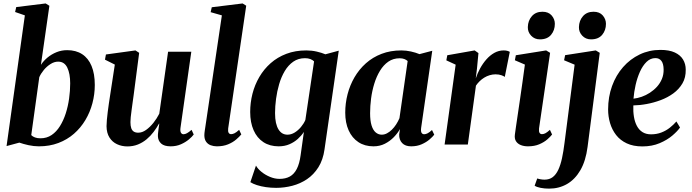

<svg xmlns="http://www.w3.org/2000/svg" viewBox="-20 -837 4006 1112"><path d="M217 -461.5Q232 -484.5 255.2 -503.8Q278.5 -523 307.5 -534.8Q336.5 -546.5 369 -546.5Q420 -546.5 455.8 -523.2Q491.5 -500 510.2 -455Q529 -410 529 -345Q529 -291 515.2 -239Q501.5 -187 474.5 -141.8Q447.5 -96.5 408.2 -62.2Q369 -28 318 -8.8Q267 10.5 205.5 10.5Q176 10.5 145.2 3.8Q114.5 -3 92 -11L18 9L124 -748L67.5 -767.5L74 -796L244.5 -817L266 -803.5ZM161 -54.5Q169 -46 182.5 -41Q196 -36 214 -36Q251 -36 279 -55Q307 -74 327.2 -106.5Q347.5 -139 360.8 -180.2Q374 -221.5 380.2 -266.2Q386.5 -311 386.5 -354Q386.5 -410.5 369.8 -445.2Q353 -480 317 -480Q294.5 -480 272.8 -466.2Q251 -452.5 234 -432Q217 -411.5 207.5 -390Z M718 11Q685 11 657.8 -1.8Q630.5 -14.5 614 -40.5Q597.5 -66.5 597 -106Q597 -122 599 -143.5Q601 -165 604 -189.2Q607 -213.5 610.5 -237Q614 -260.5 617 -280L645 -463L588 -491.5L593.5 -521.5L764.5 -545L786 -531L754 -285.5Q751 -265.5 748 -242.5Q745 -219.5 742 -198Q739 -176.5 737.2 -158.8Q735.5 -141 735.5 -130Q735.5 -108 740.2 -94.5Q745 -81 755 -74.8Q765 -68.5 780.5 -68.5Q803.5 -68.5 826 -84.5Q848.5 -100.5 868.5 -125.5Q888.5 -150.5 902.5 -178.5L953.5 -537.5H1088L1025 -94.5Q1023 -76.5 1028.2 -68Q1033.5 -59.5 1043 -59.5Q1052 -59.5 1063 -65.5Q1074 -71.5 1089.5 -85L1102 -58Q1093 -45.5 1074 -29.5Q1055 -13.5 1028.2 -1.5Q1001.5 10.5 968.5 10.5Q931 10.5 913.2 -5.8Q895.5 -22 894.5 -48Q894 -52 894.8 -60Q895.5 -68 896.8 -78.5Q898 -89 899.5 -100Q901 -111 902.5 -120.5L901 -121Q887.5 -96.5 869.5 -72.8Q851.5 -49 829 -30.2Q806.5 -11.5 778.8 -0.2Q751 11 718 11Z M1301.5 -93Q1299.5 -76 1304.2 -68Q1309 -60 1318.5 -60Q1327 -60 1337.8 -65Q1348.5 -70 1365 -85L1377.5 -58.5Q1366.5 -45 1347.5 -28.8Q1328.5 -12.5 1300.8 -1Q1273 10.5 1236 10.5Q1217 10.5 1200.2 4.2Q1183.5 -2 1173.5 -16.5Q1163.5 -31 1163.5 -54Q1163.5 -59 1164.2 -66.5Q1165 -74 1166.2 -82.2Q1167.5 -90.5 1168.5 -97L1265 -748L1200 -766.5L1206.5 -795L1385 -817L1406 -804Z M1859.5 28Q1851 89 1824 131.8Q1797 174.5 1758 200.8Q1719 227 1672.8 239Q1626.5 251 1579.5 251Q1549 251 1520 246.8Q1491 242.5 1467.8 235Q1444.5 227.5 1430 218L1462.5 122Q1472.5 140.5 1494.2 158.2Q1516 176 1543.8 187.5Q1571.5 199 1599 199Q1634 199 1658.8 185.2Q1683.5 171.5 1699 141.2Q1714.5 111 1721 62.5L1740 -73Q1726 -51.5 1705 -32.5Q1684 -13.5 1656.2 -1.5Q1628.5 10.5 1594 10.5Q1542.5 10.5 1505.5 -13.8Q1468.5 -38 1448.8 -82.8Q1429 -127.5 1429 -188.5Q1429 -242 1442.2 -294Q1455.5 -346 1482 -391.2Q1508.5 -436.5 1547.5 -471Q1586.5 -505.5 1638.2 -525.2Q1690 -545 1754 -545Q1785.5 -545 1814.5 -538.2Q1843.5 -531.5 1864.5 -522.5L1942 -543.5ZM1799 -481.5Q1791 -489.5 1777.8 -494.8Q1764.5 -500 1746.5 -500Q1707.5 -500 1678.5 -479.8Q1649.5 -459.5 1629.2 -425.5Q1609 -391.5 1596.8 -349.8Q1584.5 -308 1578.8 -264.5Q1573 -221 1573 -182Q1573 -149.5 1578.2 -126Q1583.5 -102.5 1593.2 -87Q1603 -71.5 1616 -64.2Q1629 -57 1645 -57Q1666.5 -57 1686.8 -69.5Q1707 -82 1723.2 -101.5Q1739.5 -121 1748.5 -142Z M2419 -96Q2416.5 -75.5 2421.8 -67.5Q2427 -59.5 2437 -59.5Q2446 -59.5 2457 -65.2Q2468 -71 2482 -84L2495 -57Q2486.5 -45.5 2468 -29.5Q2449.5 -13.5 2422.5 -1.5Q2395.5 10.5 2361.5 10.5Q2327 10.5 2309 -8.5Q2291 -27.5 2292 -58.5L2296.5 -89.5Q2283 -65.5 2260.8 -42.5Q2238.5 -19.5 2209 -4.5Q2179.5 10.5 2143 10.5Q2092.5 10.5 2055.8 -13.8Q2019 -38 1999.2 -82Q1979.5 -126 1979.5 -184.5Q1979.5 -239 1993 -291.2Q2006.5 -343.5 2033.2 -389.5Q2060 -435.5 2099.2 -470.5Q2138.5 -505.5 2190 -525.2Q2241.5 -545 2304 -545Q2332 -545 2360 -538.8Q2388 -532.5 2409.5 -523.5L2483.5 -543ZM2341 -483.5Q2333.5 -490.5 2322 -495Q2310.5 -499.5 2295 -499.5Q2257.5 -499.5 2229.2 -480Q2201 -460.5 2180.8 -427.2Q2160.5 -394 2147.8 -352.5Q2135 -311 2129.2 -266.8Q2123.5 -222.5 2123.5 -181.5Q2123.5 -138 2132 -110.5Q2140.5 -83 2156 -70Q2171.5 -57 2191 -57Q2206.5 -57 2221.2 -64.8Q2236 -72.5 2249.5 -85.8Q2263 -99 2274.2 -116.2Q2285.5 -133.5 2293.5 -152.5Z M2555 0 2619 -462.5 2565 -487.5 2570.5 -517 2729 -545 2751 -529.5 2742.5 -440 2735.5 -383Q2745 -412 2760.5 -440.5Q2776 -469 2796.8 -492.8Q2817.5 -516.5 2843 -530.8Q2868.5 -545 2897.5 -545Q2910.5 -545 2919.5 -542.2Q2928.5 -539.5 2932.5 -536.5L2903.5 -391.5Q2899.5 -395.5 2884.8 -401Q2870 -406.5 2850 -406.5Q2833 -406.5 2816.2 -401.5Q2799.5 -396.5 2784.8 -387.5Q2770 -378.5 2757.8 -366.5Q2745.5 -354.5 2736.5 -341L2689.5 0Z M3038 10.5Q3014 10.5 2995.8 3Q2977.5 -4.5 2968.2 -19.5Q2959 -34.5 2962 -57.5Q2964 -73 2968.2 -102.2Q2972.5 -131.5 2978.5 -172Q2984.5 -212.5 2991.5 -260.2Q2998.5 -308 3005.8 -359.8Q3013 -411.5 3020 -463L2962 -488L2967.5 -517L3143 -545L3166 -531L3102 -94Q3100 -75.5 3104.8 -67.8Q3109.5 -60 3119 -60Q3129 -60 3139.2 -65.5Q3149.5 -71 3165 -85L3177.5 -58Q3168.5 -46 3150 -29.8Q3131.5 -13.5 3103.5 -1.5Q3075.5 10.5 3038 10.5ZM3107 -609Q3076 -609 3056 -630.5Q3036 -652 3037 -680.5Q3038 -718 3060.5 -743.5Q3083 -769 3121.5 -769Q3156.5 -769 3175 -747.5Q3193.5 -726 3193.5 -699Q3193.5 -661.5 3171.5 -635.2Q3149.5 -609 3107 -609Z M3383 14Q3372.5 95 3341.5 148.5Q3310.5 202 3264 228.8Q3217.5 255.5 3160.5 255.5Q3134 255.5 3111 251Q3088 246.5 3076.5 238.5L3091.5 196.5Q3099.5 199.5 3111.5 201.5Q3123.5 203.5 3133.5 203.5Q3162 203.5 3181.2 188.8Q3200.5 174 3213.5 146.2Q3226.5 118.5 3235 79Q3243.5 39.5 3249.5 -9.5L3308 -462.5L3247 -488L3253 -517.5L3430.5 -545L3453.5 -531ZM3403 -609Q3372 -609 3352 -630.5Q3332 -652 3333 -680.5Q3334 -718 3356.5 -743.5Q3379 -769 3417.5 -769Q3452.5 -769 3471 -747.5Q3489.5 -726 3489.5 -699Q3489.5 -661.5 3467.5 -635.2Q3445.5 -609 3403 -609Z M3918.5 -98.5Q3904.5 -78 3874.5 -52.2Q3844.5 -26.5 3800.5 -7.8Q3756.5 11 3700.5 11Q3647.5 11 3609.8 -6.8Q3572 -24.5 3548.2 -55.2Q3524.5 -86 3513.2 -124.2Q3502 -162.5 3502 -203Q3502 -276 3524.8 -338.8Q3547.5 -401.5 3588.5 -448.2Q3629.5 -495 3684.8 -521.5Q3740 -548 3805 -548Q3856 -548 3888.2 -533Q3920.5 -518 3936 -492.2Q3951.5 -466.5 3951.5 -434Q3952.5 -388 3932.5 -354Q3912.5 -320 3879.5 -296Q3846.5 -272 3806.2 -257Q3766 -242 3724.8 -234.5Q3683.5 -227 3648 -226.5Q3646.5 -191.5 3651.5 -161Q3656.5 -130.5 3668.8 -107.5Q3681 -84.5 3701.2 -71.8Q3721.5 -59 3750.5 -59Q3783 -59 3810.2 -69.5Q3837.5 -80 3859.2 -97.2Q3881 -114.5 3897.5 -133.5ZM3776 -500.5Q3747 -500.5 3724.5 -478.5Q3702 -456.5 3686.2 -421.2Q3670.5 -386 3661.2 -345Q3652 -304 3649 -265.5Q3672 -268 3696.5 -276.5Q3721 -285 3743.8 -299.8Q3766.5 -314.5 3784.8 -334.5Q3803 -354.5 3813.5 -379.8Q3824 -405 3823.5 -434.5Q3823 -468.5 3810.5 -484.5Q3798 -500.5 3776 -500.5Z"/></svg>

Font: Merriweather 72pt
Style: Bold Italic
Weight: 700
Italic angle: -7.8°
Version: Version 2.101